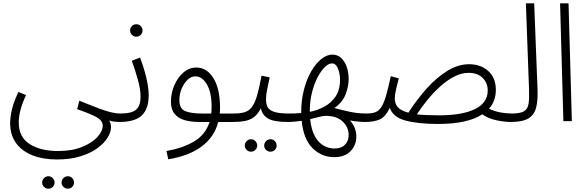

<svg xmlns="http://www.w3.org/2000/svg" viewBox="-20 -730 3539 1157"><path d="M389 407Q373 407 362 396Q351 385 351 370Q351 355 362 343.5Q373 332 389 332Q405 332 415.5 343.5Q426 355 426 370Q426 385 415.5 396Q405 407 389 407ZM272 407Q256 407 245 396Q234 385 234 370Q234 355 245 343.5Q256 332 272 332Q287 332 298 343.5Q309 355 309 370Q309 385 298 396Q287 407 272 407Z M41 14Q41 -22 51.5 -68.5Q62 -115 91 -176L137 -157Q93 -64 93 8Q93 96 158.5 138Q224 180 330 180Q414 180 474.5 155.5Q535 131 567 95.5Q599 60 599 27Q599 -6 554.5 -28Q510 -50 445 -72L458 -123Q527 -95 572 -78Q617 -61 648 -53.5Q679 -46 706 -46Q720 -46 726 -39Q732 -32 732 -22Q732 -11 724 -3Q716 5 697 5Q686 5 668.5 3Q651 1 638 -4Q644 7 646.5 17Q649 27 649 35Q649 66 628 100Q607 134 565.5 164Q524 194 463 212.5Q402 231 322 231Q240 231 177 206.5Q114 182 78 134Q42 86 41 14Z M802 -509Q786 -509 775 -520Q764 -531 764 -546Q764 -562 775 -573Q786 -584 802 -584Q817 -584 828 -573Q839 -562 839 -546Q839 -531 828 -520Q817 -509 802 -509Z M699 5 706 -46Q774 -46 800.5 -69.5Q827 -93 827 -147Q827 -190 812 -245.5Q797 -301 774 -364L824 -383Q846 -326 861 -264.5Q876 -203 876 -155Q876 -75 835 -35Q794 5 699 5Z M994 230 983 180Q1077 164 1147 124Q1217 84 1243 5H1181Q1131 5 1092.5 -6Q1054 -17 1032 -44Q1010 -71 1010 -118Q1010 -168 1030 -215Q1050 -262 1084.5 -292.5Q1119 -323 1163 -323Q1227 -323 1266.5 -258.5Q1306 -194 1306 -79Q1306 -62 1304 -46H1389Q1415 -46 1415 -22Q1415 -10 1406 -2.5Q1397 5 1382 5H1295Q1272 95 1196 152Q1120 209 994 230ZM1195 -46H1253Q1255 -63 1255 -82Q1256 -170 1227.5 -220Q1199 -270 1157 -270Q1132 -270 1110 -249Q1088 -228 1074.5 -195.5Q1061 -163 1061 -127Q1061 -74 1097 -60Q1133 -46 1195 -46Z M1610 184Q1594 184 1583 173Q1572 162 1572 147Q1572 132 1583 120.5Q1594 109 1610 109Q1626 109 1636.5 120.5Q1647 132 1647 147Q1647 162 1636.5 173Q1626 184 1610 184ZM1493 184Q1477 184 1466 173Q1455 162 1455 147Q1455 132 1466 120.5Q1477 109 1493 109Q1508 109 1519 120.5Q1530 132 1530 147Q1530 162 1519 173Q1508 184 1493 184Z M1382 5 1389 -46Q1427 -46 1453 -53.5Q1479 -61 1497 -84Q1515 -107 1528.5 -152.5Q1542 -198 1556 -274L1605 -264Q1597 -223 1590 -191.5Q1583 -160 1583 -132Q1583 -107 1591 -88Q1599 -69 1628 -57.5Q1657 -46 1721 -46Q1735 -46 1741.5 -39Q1748 -32 1748 -22Q1748 -11 1739.5 -3Q1731 5 1714 5Q1630 5 1595 -16Q1560 -37 1552 -78Q1534 -42 1510.5 -24.5Q1487 -7 1456 -1Q1425 5 1382 5Z M1714 5 1721 -46Q1738 -46 1757.5 -46.5Q1777 -47 1795 -49V-52Q1795 -126 1811.5 -189.5Q1828 -253 1855.5 -300.5Q1883 -348 1916.5 -374.5Q1950 -401 1983 -401Q2014 -401 2036 -380.5Q2058 -360 2069.5 -326.5Q2081 -293 2081 -254Q2081 -208 2062 -160Q2043 -112 1995 -79Q2036 -68 2085 -57Q2134 -46 2189 -46Q2215 -46 2215 -22Q2215 -11 2206.5 -3Q2198 5 2183 5Q2140 5 2089 -4Q2117 26 2124.5 64Q2132 102 2120 137Q2108 172 2076.5 194.5Q2045 217 1994 217Q1918 217 1863.5 163Q1809 109 1798 -2Q1777 1 1755.5 3Q1734 5 1714 5ZM1847 -62Q1847 -62 1847 -56Q1890 -64 1932 -86Q1974 -108 2001.5 -147.5Q2029 -187 2029 -250Q2029 -286 2016.5 -317Q2004 -348 1980 -348Q1960 -348 1937 -325.5Q1914 -303 1893.5 -263.5Q1873 -224 1860 -172.5Q1847 -121 1847 -62ZM1995 165Q2036 165 2058.5 142.5Q2081 120 2081 83Q2081 37 2045 2.5Q2009 -32 1943 -32Q1926 -32 1901 -25Q1876 -18 1849 -12Q1856 53 1878 92Q1900 131 1931 148Q1962 165 1995 165Z M2619 17Q2500 17 2424 -3.5Q2348 -24 2329 -80Q2302 -24 2266.5 -9.5Q2231 5 2182 5L2189 -46Q2222 -46 2242.5 -54Q2263 -62 2278 -85Q2293 -108 2306 -152.5Q2319 -197 2335 -271L2383 -258Q2375 -228 2367 -193Q2359 -158 2359 -136Q2359 -105 2377.5 -84Q2396 -63 2441 -51Q2493 -132 2552.5 -198Q2612 -264 2676.5 -303.5Q2741 -343 2807 -343Q2878 -343 2923 -301.5Q2968 -260 2968 -189Q2968 -121 2927 -75Q2960 -59 2995.5 -52.5Q3031 -46 3064 -46Q3078 -46 3084 -39Q3090 -32 3090 -22Q3090 -11 3082 -3Q3074 5 3057 5Q3021 5 2972.5 -5Q2924 -15 2886 -41Q2844 -13 2777.5 2Q2711 17 2619 17ZM2804 -291Q2760 -291 2716 -268Q2672 -245 2631 -207.5Q2590 -170 2554.5 -126.5Q2519 -83 2492 -41Q2545 -35 2625 -35Q2766 -35 2842.5 -73Q2919 -111 2919 -184Q2919 -230 2888.5 -260.5Q2858 -291 2804 -291Z M3057 5 3064 -46Q3115 -46 3137.5 -59.5Q3160 -73 3165 -104.5Q3170 -136 3168 -190L3149 -710H3199L3219 -196Q3222 -127 3211 -82.5Q3200 -38 3164.5 -16.5Q3129 5 3057 5Z M3375 0 3355 -710H3406L3426 0Z"/></svg>

Font: Noto Sans Arabic SemCond Light
Style: Regular
Weight: 300
Width: 4
Designer: Monotype Design Team, Nadine Chahine, Nizar Qandah and Khaled Hosny
Foundry: Monotype Imaging Inc.
Version: Version 2.012; ttfautohint (v1.8.4.7-5d5b)